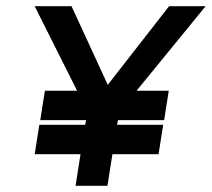

<svg xmlns="http://www.w3.org/2000/svg" viewBox="-20 -600 684 620"><path d="M92 -580 229 -307H125L110 -212H258L255 -197H107L92 -102H240L224 0H327L343 -102H492L507 -197H358L361 -212H510L525 -307H421L644 -580H526L328 -326L211 -580Z"/></svg>

Font: Charger Sport
Style: BlkObl
Weight: 900
Designer: Jasper
Foundry: Cannot Into Space Fonts
Version: Version 1.1